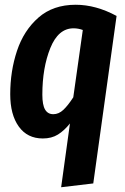

<svg xmlns="http://www.w3.org/2000/svg" viewBox="-20 -566 524 807"><path d="M274 -47Q250 -17 223.5 -0.5Q197 16 160 16Q95 16 59 -34Q23 -84 23 -170Q23 -267 51.5 -352.5Q80 -438 141.5 -492Q203 -546 298 -546Q383 -546 470 -499L372 205L237 221ZM288 -157 328 -440Q309 -447 289 -447Q225 -447 191.5 -364Q158 -281 158 -168Q158 -125 169.5 -105.5Q181 -86 204 -86Q227 -86 246.5 -104.5Q266 -123 288 -157Z"/></svg>

Font: Fira Sans Extra Condensed SemiBold
Style: Italic
Weight: 600
Width: 3
Italic angle: -8°
Designer: Carrois Corporate & Edenspiekermann AG
Foundry: Carrois Corporate GbR & Edenspiekermann AG
Version: Version 4.203